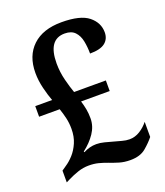

<svg xmlns="http://www.w3.org/2000/svg" viewBox="-135 -817 793 920"><g transform="rotate(-20 261.0 -357.0)"><path d="M372 10Q341 10 316 2.5Q291 -5 268 -14Q244 -23 222.5 -28.5Q201 -34 174 -34Q146 -34 119 -25Q92 -16 66 -3L48 6V-54L71 -70Q91 -83 110.5 -104.5Q130 -126 143.5 -157Q157 -188 157 -228Q157 -257 151 -283Q145 -309 136 -335H31V-389H117Q106 -418 96 -458.5Q86 -499 86 -538Q86 -625 138.5 -674.5Q191 -724 286 -724Q382 -724 423.5 -690.5Q465 -657 465 -608Q465 -574 441 -555Q417 -536 364 -536Q364 -569 358 -599.5Q352 -630 334 -649Q316 -668 282 -668Q197 -668 197 -546Q197 -502 208 -459Q219 -416 229 -389H391V-335H245Q252 -312 256 -290.5Q260 -269 260 -244Q260 -204 236.5 -169Q213 -134 175 -105L177 -101Q209 -118 243 -118Q262 -118 283.5 -112.5Q305 -107 326 -101Q345 -96 364.5 -90.5Q384 -85 402 -85Q430 -85 455 -100.5Q480 -116 498 -139V-62Q480 -39 451 -14.5Q422 10 372 10Z"/></g></svg>

Font: Noto Serif Sinhala SemiCondensed SemiBold
Style: Regular
Weight: 600
Width: 4
Designer: Jelle Bosma - Monotype Design Team
Foundry: Monotype Imaging Inc.
Version: Version 2.007; ttfautohint (v1.8.4.7-5d5b)